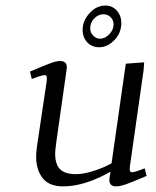

<svg xmlns="http://www.w3.org/2000/svg" viewBox="-20 -663 560 690"><path d="M87.9 -405.8Q142.6 -429.2 163.1 -436.5Q183.6 -443.8 195.8 -443.8Q220.2 -443.8 220.2 -420.9Q220.2 -419.4 219.7 -416.7Q219.2 -414.1 218.8 -409.4Q218.3 -404.8 217.8 -401.9L182.1 -150.9Q178.2 -120.6 178.2 -111.8Q178.2 -71.8 196.3 -54.4Q214.4 -37.1 252.9 -37.1Q281.2 -37.1 319.6 -49.8Q357.9 -62.5 380.9 -76.2L432.1 -434.1L498 -439L496.1 -411.1L446.8 -64.9Q443.8 -43.9 454.1 -43.9Q464.4 -43.9 500 -58.1L506.8 -30.8Q454.6 -8.3 432.6 -0.7Q410.6 6.8 397.9 6.8Q373 6.8 373 -16.1Q373 -19.5 375 -33.2L377 -45.9Q284.2 6.8 207 6.8Q156.2 6.8 133.1 -23.2Q109.9 -53.2 109.9 -99.1Q109.9 -114.7 112.8 -136.2L147.9 -372.1Q150.9 -393.1 141.1 -393.1Q129.9 -393.1 94.2 -378.9ZM276.9 -556.2Q276.9 -588.4 301.8 -615.7Q326.7 -643.1 358.9 -643.1Q383.3 -643.1 399.7 -625Q416 -606.9 416 -580.1Q416 -544.9 391.1 -519Q366.2 -493.2 336.9 -493.2Q310.1 -493.2 293.5 -511Q276.9 -528.8 276.9 -556.2ZM304.2 -561Q304.2 -545.9 314.9 -534.9Q325.7 -523.9 339.8 -523.9Q356.9 -523.9 372.6 -539.8Q388.2 -555.7 388.2 -575.2Q388.2 -590.3 377.7 -601.1Q367.2 -611.8 352.1 -611.8Q333.5 -611.8 318.8 -596.9Q304.2 -582 304.2 -561Z"/></svg>

Font: Dehuti Alt
Style: Italic
Weight: 400
Version: Version 1.2